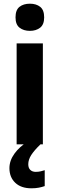

<svg xmlns="http://www.w3.org/2000/svg" viewBox="-20 -781 323 1039"><path d="M142 -761Q176 -761 197.5 -744Q219 -727 219 -687Q219 -648 197 -631Q175 -614 142 -614Q108 -614 86 -631Q64 -648 64 -687Q64 -727 85.5 -744Q107 -761 142 -761ZM212 -546V0H70V-546ZM133 108Q133 128 144 138.5Q155 149 173 149Q188 149 200.5 146Q213 143 222 140V226Q208 231 190.5 234.5Q173 238 150 238Q94 238 62.5 208Q31 178 31 129Q31 88 58.5 50Q86 12 132 -16L199 0Q165 33 149 58Q133 83 133 108Z"/></svg>

Font: Noto Sans Armenian SemiCondensed
Style: Bold
Weight: 700
Width: 4
Designer: Monotype Design Team
Foundry: Monotype Imaging Inc.
Version: Version 2.008; ttfautohint (v1.8.4.7-5d5b)